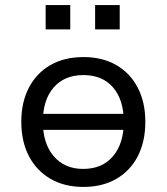

<svg xmlns="http://www.w3.org/2000/svg" viewBox="-20 -728 657 757"><path d="M309 9Q234 9 179 -23Q124 -55 94 -112.5Q64 -170 64 -248Q64 -325 94 -382.5Q124 -440 179 -471.5Q234 -503 309 -503Q384 -503 438.5 -471.5Q493 -440 523 -382.5Q553 -325 553 -248Q553 -170 523.5 -112.5Q494 -55 439 -23Q384 9 309 9ZM308 -62Q383 -62 425.5 -112Q468 -162 468 -248Q468 -334 426 -383Q384 -432 309 -432Q234 -432 191.5 -383Q149 -334 149 -248Q149 -162 192 -112Q235 -62 308 -62ZM117 -216V-279H501V-216ZM355 -612V-708H452V-612ZM160 -612V-708H257V-612Z"/></svg>

Font: Nunito Sans 8pt
Style: Regular
Weight: 400
Version: Version 3.101;gftools[0.9.27]